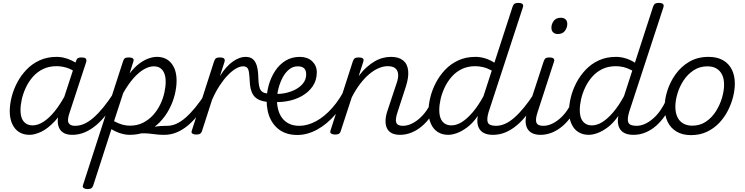

<svg xmlns="http://www.w3.org/2000/svg" viewBox="-20 -910 5123 1320"><path d="M183 17Q141 17 110.5 -2.5Q80 -22 63.5 -59Q47 -96 47 -146Q47 -190 59.5 -241Q72 -292 97.5 -341Q123 -390 161.5 -430.5Q200 -471 252 -495Q304 -519 370 -519Q410 -519 450.5 -503.5Q491 -488 523 -464L510 -408Q468 -436 434.5 -445.5Q401 -455 369 -455Q317 -455 276.5 -435.5Q236 -416 206.5 -382.5Q177 -349 158 -308.5Q139 -268 130 -228Q121 -188 121 -154Q121 -120 130 -97Q139 -74 158 -61Q177 -48 204 -48Q240 -48 278.5 -72.5Q317 -97 356 -145Q395 -193 432 -263L450 -222Q406 -129 357 -77Q308 -25 263 -4Q218 17 183 17ZM476 17Q443 17 421 5.5Q399 -6 388 -27.5Q377 -49 377 -78Q377 -107 388 -141L502 -489Q507 -505 515 -510Q523 -515 539 -515Q564 -515 570.5 -506.5Q577 -498 572 -482L458 -134Q441 -85 451.5 -65Q462 -45 495 -45Q507 -45 512 -35.5Q517 -26 515.5 -14Q514 -2 504 7.5Q494 17 476 17Z M478 17Q466 17 460 7.5Q454 -2 456.5 -14Q459 -26 469 -35.5Q479 -45 497 -45Q528 -45 559.5 -59Q591 -73 623.5 -101.5Q656 -130 690 -171.5Q724 -213 759 -267Q767 -279 777.5 -278Q788 -277 793.5 -268Q799 -259 793 -248Q756 -183 718.5 -133Q681 -83 642 -50Q603 -17 562 0Q521 17 478 17Z M1104 17Q1078 17 1054.5 14Q1031 11 1007 8.5Q983 6 954.5 6.5Q926 7 889 13L917 -15Q952 -23 981.5 -29Q1011 -35 1036.5 -38.5Q1062 -42 1083 -43.5Q1104 -45 1123 -45Q1132 -45 1135 -35.5Q1138 -26 1135 -14Q1132 -2 1124 7.5Q1116 17 1104 17ZM580 390Q566 390 555.5 383Q545 376 551 361L826 -489Q831 -505 839 -510Q847 -515 863 -515Q887 -515 894.5 -507.5Q902 -500 896 -484L871 -405Q905 -449 938.5 -473.5Q972 -498 1002.5 -508.5Q1033 -519 1059 -519Q1122 -519 1158 -475Q1194 -431 1194 -355Q1194 -310 1181.5 -259Q1169 -208 1143 -159Q1117 -110 1078.5 -70Q1040 -30 988.5 -6.5Q937 17 873 17Q841 17 808 6.5Q775 -4 746 -22L620 368Q616 379 607.5 384.5Q599 390 580 390ZM764 -77Q796 -60 821.5 -53Q847 -46 873 -46Q924 -46 964 -66.5Q1004 -87 1033.5 -120Q1063 -153 1082 -192.5Q1101 -232 1110 -273Q1119 -314 1119 -348Q1119 -381 1110 -404.5Q1101 -428 1083 -441Q1065 -454 1037 -454Q1005 -454 969.5 -433.5Q934 -413 898 -372.5Q862 -332 827 -270Z M1111 17Q1099 17 1093 7.5Q1087 -2 1089.5 -14Q1092 -26 1102 -35.5Q1112 -45 1130 -45Q1161 -45 1192.5 -59Q1224 -73 1256.5 -101.5Q1289 -130 1323 -171.5Q1357 -213 1392 -267Q1400 -279 1410.5 -278Q1421 -277 1426.5 -268Q1432 -259 1426 -248Q1389 -183 1351.5 -133Q1314 -83 1275 -50Q1236 -17 1195 0Q1154 17 1111 17Z M1328 15Q1314 15 1303.5 9Q1293 3 1299 -13L1452 -489Q1458 -505 1466 -510Q1474 -515 1490 -515Q1514 -515 1521 -507Q1528 -499 1523 -483L1492 -387Q1514 -422 1537 -447.5Q1560 -473 1583 -488.5Q1606 -504 1627 -511.5Q1648 -519 1667 -519Q1682 -519 1688 -509Q1694 -499 1691 -486.5Q1688 -474 1678 -464Q1668 -454 1651 -454Q1629 -454 1602 -438.5Q1575 -423 1546.5 -393.5Q1518 -364 1490 -321.5Q1462 -279 1438 -224L1368 -7Q1364 4 1355.5 9.5Q1347 15 1328 15Z M1825 -209Q1784 -212 1755.5 -226.5Q1727 -241 1713 -271.5Q1699 -302 1697 -351Q1695 -391 1691.5 -413.5Q1688 -436 1678.5 -445Q1669 -454 1651 -454Q1636 -454 1631 -464Q1626 -474 1629 -486.5Q1632 -499 1642 -509Q1652 -519 1668 -519Q1701 -519 1719.5 -502.5Q1738 -486 1746.5 -454.5Q1755 -423 1756 -375Q1757 -342 1761 -321Q1765 -300 1774 -288Q1783 -276 1799.5 -271Q1816 -266 1840 -265Q1854 -265 1858 -256Q1862 -247 1860 -236Q1858 -225 1848.5 -216.5Q1839 -208 1825 -209Z M1832 -268Q1872 -261 1915.5 -266Q1959 -271 1997.5 -288Q2036 -305 2060.5 -333Q2085 -361 2085 -399Q2085 -427 2070.5 -440.5Q2056 -454 2027 -454Q2014 -454 2008.5 -464Q2003 -474 2004.5 -487Q2006 -500 2015.5 -509.5Q2025 -519 2042 -519Q2067 -519 2088.5 -511.5Q2110 -504 2125.5 -489.5Q2141 -475 2149.5 -456Q2158 -437 2158 -413Q2158 -358 2129.5 -316.5Q2101 -275 2053 -248.5Q2005 -222 1946.5 -213Q1888 -204 1829 -211Z M2024 18Q1980 18 1945.5 5.5Q1911 -7 1886 -29.5Q1861 -52 1844.5 -82Q1828 -112 1820.5 -147.5Q1813 -183 1813 -220Q1813 -272 1827.5 -324.5Q1842 -377 1871 -421.5Q1900 -466 1942.5 -492.5Q1985 -519 2042 -519Q2052 -519 2056 -509.5Q2060 -500 2057 -487Q2054 -474 2046 -464Q2038 -454 2027 -454Q1994 -454 1968 -433Q1942 -412 1923.5 -377.5Q1905 -343 1894.5 -302Q1884 -261 1884 -222Q1884 -189 1892.5 -156.5Q1901 -124 1919 -99.5Q1937 -75 1966.5 -60Q1996 -45 2038 -45Q2094 -45 2152.5 -76.5Q2211 -108 2264.5 -168.5Q2318 -229 2360 -315Q2364 -323 2374 -323Q2384 -323 2391 -316Q2398 -309 2391 -293Q2347 -194 2287 -124.5Q2227 -55 2159.5 -18.5Q2092 18 2024 18Z M2730 17Q2696 17 2673.5 5.5Q2651 -6 2640.5 -28Q2630 -50 2630.5 -80Q2631 -110 2643 -146L2708 -342Q2720 -377 2717 -402.5Q2714 -428 2696.5 -441.5Q2679 -455 2645 -455Q2615 -455 2582.5 -441Q2550 -427 2518 -400Q2486 -373 2455.5 -333Q2425 -293 2398 -240L2322 -7Q2319 4 2310.5 9.5Q2302 15 2283 15Q2269 15 2258 9Q2247 3 2252 -12L2406 -489Q2412 -505 2420 -510Q2428 -515 2444 -515Q2468 -515 2475.5 -507.5Q2483 -500 2477 -484L2446 -387Q2472 -422 2500 -447Q2528 -472 2556.5 -488.5Q2585 -505 2613 -512Q2641 -519 2668 -519Q2721 -519 2751 -495Q2781 -471 2786 -425.5Q2791 -380 2771 -317L2713 -139Q2696 -88 2704.5 -66.5Q2713 -45 2749 -45Q2761 -45 2766 -35.5Q2771 -26 2769 -14Q2767 -2 2757.5 7.5Q2748 17 2730 17Z M2730 17Q2718 17 2712 7.5Q2706 -2 2708.5 -14Q2711 -26 2721 -35.5Q2731 -45 2749 -45Q2777 -45 2805.5 -57.5Q2834 -70 2861.5 -93.5Q2889 -117 2911.5 -149Q2934 -181 2952 -219Q2956 -232 2967 -231.5Q2978 -231 2986 -222.5Q2994 -214 2990 -202Q2972 -154 2944 -113.5Q2916 -73 2882.5 -44Q2849 -15 2810 1Q2771 17 2730 17Z M3062 17Q3020 17 2989.5 -2.5Q2959 -22 2942.5 -59Q2926 -96 2926 -146Q2926 -190 2938.5 -241Q2951 -292 2976.5 -341Q3002 -390 3040.5 -430.5Q3079 -471 3131 -495Q3183 -519 3249 -519Q3283 -519 3316.5 -508.5Q3350 -498 3379 -479L3504 -864Q3510 -880 3518 -885Q3526 -890 3542 -890Q3566 -890 3573 -881.5Q3580 -873 3574 -857L3339 -139Q3324 -88 3334.5 -66.5Q3345 -45 3389 -45Q3399 -45 3403.5 -35.5Q3408 -26 3406 -14Q3404 -2 3395 7.5Q3386 17 3370 17Q3339 17 3317.5 9Q3296 1 3283.5 -13.5Q3271 -28 3265.5 -48Q3260 -68 3262 -91L3265 -113Q3230 -63 3192.5 -35Q3155 -7 3121.5 5Q3088 17 3062 17ZM3083 -48Q3119 -48 3155.5 -71Q3192 -94 3230 -138.5Q3268 -183 3304 -249L3361 -425Q3328 -442 3301 -448.5Q3274 -455 3248 -455Q3196 -455 3155.5 -435.5Q3115 -416 3085.5 -382.5Q3056 -349 3037 -308.5Q3018 -268 3009 -228Q3000 -188 3000 -154Q3000 -120 3009 -97Q3018 -74 3037 -61Q3056 -48 3083 -48Z M3371 17Q3359 17 3353 7.5Q3347 -2 3349.5 -14Q3352 -26 3362 -35.5Q3372 -45 3390 -45Q3421 -45 3452.5 -59Q3484 -73 3516.5 -101.5Q3549 -130 3583 -171.5Q3617 -213 3652 -267Q3660 -279 3670.5 -278Q3681 -277 3686.5 -268Q3692 -259 3686 -248Q3649 -183 3611.5 -133Q3574 -83 3535 -50Q3496 -17 3455 0Q3414 17 3371 17Z M3696 17Q3662 17 3639 5.5Q3616 -6 3604.5 -28Q3593 -50 3593.5 -79.5Q3594 -109 3606 -146L3718 -489Q3724 -505 3732 -510Q3740 -515 3755 -515Q3779 -515 3786.5 -507Q3794 -499 3788 -484L3676 -139Q3659 -88 3668 -66.5Q3677 -45 3715 -45Q3727 -45 3732 -35.5Q3737 -26 3735 -14Q3733 -2 3723.5 7.5Q3714 17 3696 17ZM3815 -676Q3796 -676 3783.5 -687Q3771 -698 3771 -720Q3771 -745 3787 -766.5Q3803 -788 3836 -788Q3855 -788 3867.5 -777.5Q3880 -767 3880 -745Q3880 -720 3864 -698Q3848 -676 3815 -676Z M3696 17Q3684 17 3678 7.5Q3672 -2 3674.5 -14Q3677 -26 3687 -35.5Q3697 -45 3715 -45Q3743 -45 3771.5 -57.5Q3800 -70 3827.5 -93.5Q3855 -117 3877.5 -149Q3900 -181 3918 -219Q3922 -232 3933 -231.5Q3944 -231 3952 -222.5Q3960 -214 3956 -202Q3938 -154 3910 -113.5Q3882 -73 3848.5 -44Q3815 -15 3776 1Q3737 17 3696 17Z M4028 17Q3986 17 3955.5 -2.5Q3925 -22 3908.5 -59Q3892 -96 3892 -146Q3892 -190 3904.5 -241Q3917 -292 3942.5 -341Q3968 -390 4006.5 -430.5Q4045 -471 4097 -495Q4149 -519 4215 -519Q4249 -519 4282.5 -508.5Q4316 -498 4345 -479L4470 -864Q4476 -880 4484 -885Q4492 -890 4508 -890Q4532 -890 4539 -881.5Q4546 -873 4540 -857L4305 -139Q4290 -88 4300.5 -66.5Q4311 -45 4355 -45Q4365 -45 4369.5 -35.5Q4374 -26 4372 -14Q4370 -2 4361 7.5Q4352 17 4336 17Q4305 17 4283.5 9Q4262 1 4249.5 -13.5Q4237 -28 4231.5 -48Q4226 -68 4228 -91L4231 -113Q4196 -63 4158.5 -35Q4121 -7 4087.5 5Q4054 17 4028 17ZM4049 -48Q4085 -48 4121.5 -71Q4158 -94 4196 -138.5Q4234 -183 4270 -249L4327 -425Q4294 -442 4267 -448.5Q4240 -455 4214 -455Q4162 -455 4121.5 -435.5Q4081 -416 4051.5 -382.5Q4022 -349 4003 -308.5Q3984 -268 3975 -228Q3966 -188 3966 -154Q3966 -120 3975 -97Q3984 -74 4003 -61Q4022 -48 4049 -48Z M4337 17Q4325 17 4319 7.5Q4313 -2 4315.5 -14Q4318 -26 4328 -35.5Q4338 -45 4356 -45Q4384 -45 4412.5 -57.5Q4441 -70 4468.5 -93.5Q4496 -117 4518.5 -149Q4541 -181 4559 -219Q4563 -232 4574 -231.5Q4585 -231 4593 -222.5Q4601 -214 4597 -202Q4579 -154 4551 -113.5Q4523 -73 4489.5 -44Q4456 -15 4417 1Q4378 17 4337 17Z M4731 19Q4672 19 4631 -5.5Q4590 -30 4569.5 -73.5Q4549 -117 4549 -172Q4549 -226 4568 -286.5Q4587 -347 4625 -400Q4663 -453 4719.5 -486Q4776 -519 4852 -519Q4910 -519 4950.5 -496Q4991 -473 5011.5 -431.5Q5032 -390 5032 -335Q5032 -294 5020.5 -246.5Q5009 -199 4985.5 -152Q4962 -105 4926 -66.5Q4890 -28 4841 -4.5Q4792 19 4731 19ZM4739 -46Q4793 -46 4834 -74Q4875 -102 4902.5 -146Q4930 -190 4944 -238Q4958 -286 4958 -328Q4958 -368 4944.5 -396Q4931 -424 4905.5 -439Q4880 -454 4844 -454Q4790 -454 4748.5 -426.5Q4707 -399 4679 -356Q4651 -313 4637 -265Q4623 -217 4623 -177Q4623 -136 4636.5 -106.5Q4650 -77 4676.5 -61.5Q4703 -46 4739 -46Z"/></svg>

Font: Playwrite DK Loopet Light
Style: Regular
Weight: 300
Version: Version 1.003